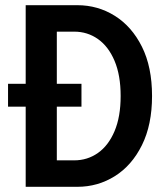

<svg xmlns="http://www.w3.org/2000/svg" viewBox="-20 -720 640 740"><path d="M79 0V-309H11V-397H79V-700H278Q357 -700 422.5 -659Q488 -618 527 -540Q566 -462 566 -350Q566 -239 527 -160.5Q488 -82 422.5 -41Q357 0 278 0ZM199 -102H266Q317 -102 357.5 -130.5Q398 -159 421.5 -214.5Q445 -270 445 -350Q445 -430 421.5 -485.5Q398 -541 357.5 -569.5Q317 -598 266 -598H199V-397H294V-309H199Z"/></svg>

Font: Red Hat Mono Medium
Style: Regular
Weight: 500
Monospace: yes
Designer: Pentagram, MCKL
Foundry: Pentagram, MCKL
Version: Version 1.023; ttfautohint (v1.8.3)